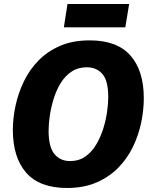

<svg xmlns="http://www.w3.org/2000/svg" viewBox="-20 -922 753 956"><path d="M314 14Q177 14 110.5 -62Q44 -138 44 -275Q44 -334 57.5 -396.5Q71 -459 99 -517Q127 -575 172 -621Q217 -667 280 -694Q343 -721 427 -721Q563 -721 629.5 -645.5Q696 -570 696 -433Q696 -374 683 -311.5Q670 -249 642 -191Q614 -133 569 -87Q524 -41 460.5 -13.5Q397 14 314 14ZM329 -120Q372 -120 404 -142Q436 -164 458 -200.5Q480 -237 493.5 -279.5Q507 -322 513 -364Q519 -406 519 -439Q519 -520 490 -553.5Q461 -587 412 -587Q369 -587 336.5 -565.5Q304 -544 282 -508Q260 -472 247 -429.5Q234 -387 228 -345.5Q222 -304 222 -271Q222 -190 251 -155Q280 -120 329 -120ZM623 -902 604 -786H298L316 -902Z"/></svg>

Font: Bitter ExtraBold
Style: Italic
Weight: 800
Italic angle: -9°
Designer: Sol Matas, and Bitter project Authors
Foundry: Sol Matas
Version: Version 2.001